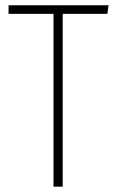

<svg xmlns="http://www.w3.org/2000/svg" viewBox="-20 -702 436 722"><path d="M388.2 -682.1 383.8 -649.9H215.8V0H181.2V-649.9H12.2V-682.1Z"/></svg>

Font: Fira Sans Compressed UltraLight
Style: Regular
Weight: 200
Width: 1
Designer: Carrois Corporate & Edenspiekermann AG
Foundry: Carrois Corporate GbR & Edenspiekermann AG
Version: Version 4.203;PS 004.203;hotconv 1.0.88;makeotf.lib2.5.64775